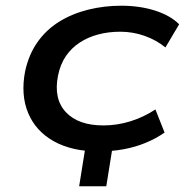

<svg xmlns="http://www.w3.org/2000/svg" viewBox="-20 -521 648 672"><path d="M257 131 286 -50H381L352 131ZM326 9Q232 9 168.5 -26.5Q105 -62 78.5 -125.5Q52 -189 68 -272Q81 -331 111.5 -374Q142 -417 187 -445Q232 -473 288 -487Q344 -501 404 -501Q469 -501 522.5 -484Q576 -467 607 -436L559 -355Q527 -381 486 -395.5Q445 -410 401 -410Q360 -410 324 -400.5Q288 -391 259 -372Q230 -353 210.5 -324.5Q191 -296 183 -256Q167 -175 210.5 -128.5Q254 -82 342 -82Q390 -82 436.5 -96.5Q483 -111 524 -138L556 -57Q526 -36 489.5 -21Q453 -6 412 1.5Q371 9 326 9Z"/></svg>

Font: Nunito Sans 10pt Expanded SemiBold
Style: Italic
Weight: 600
Width: 7
Italic angle: -9°
Designer: Vernon Adams
Foundry: Vernon Adams
Version: Version 3.101;gftools[0.9.27]